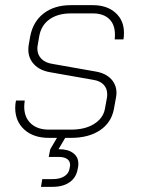

<svg xmlns="http://www.w3.org/2000/svg" viewBox="-20 -527 546 745"><path d="M425 -374Q426 -381 426 -393Q426 -432 403.5 -453.5Q381 -475 340 -475H255Q204 -475 171.5 -451.5Q139 -428 132 -385L126 -350Q125 -346 125 -338Q125 -315 140.5 -299Q156 -283 184 -279L354 -249Q391 -242 411.5 -220Q432 -198 432 -166Q432 -160 430 -148L422 -104Q412 -51 368 -21.5Q324 8 255 8H233L207 52H210Q244 52 264 67Q284 82 284 108Q284 116 283 121L281 131Q275 163 249.5 180.5Q224 198 184 198H139L144 168H184Q211 168 228 158Q245 148 249 131L251 121Q252 118 252 113Q252 98 240.5 90Q229 82 209 82H169L175 52L201 8H170Q110 8 74.5 -24Q39 -56 39 -109Q39 -122 42 -137H76Q74 -121 74 -113Q74 -72 99.5 -48Q125 -24 170 -24H255Q310 -24 345 -46Q380 -68 387 -104L395 -148Q396 -152 396 -161Q396 -184 382 -198.5Q368 -213 343 -217L173 -247Q134 -254 112 -277.5Q90 -301 90 -334Q90 -344 91 -350L97 -385Q108 -443 149.5 -475Q191 -507 255 -507H340Q395 -507 428 -477.5Q461 -448 461 -400Q461 -383 459 -374Z"/></svg>

Font: Bai Jamjuree ExtraLight
Style: Italic
Weight: 275
Italic angle: -10°
Version: Version 1.000; ttfautohint (v1.6)